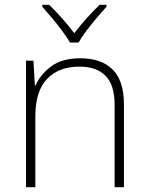

<svg xmlns="http://www.w3.org/2000/svg" viewBox="-20 -850 622 804"><path d="M316 -606Q404 -606 451.5 -559Q499 -512 499 -413V-66H460V-411Q460 -494 422 -532.5Q384 -571 313 -571Q226 -571 177 -519.5Q128 -468 128 -363V-66H89V-596H120L126 -492H129Q148 -537 193.5 -571.5Q239 -606 316 -606ZM273 -672Q261 -693 240.5 -720.5Q220 -748 197.5 -775Q175 -802 157 -822V-830H186Q213 -804 241 -772Q269 -740 291 -711Q313 -740 341.5 -772Q370 -804 397 -830H426V-822Q408 -802 385 -775Q362 -748 341.5 -720.5Q321 -693 309 -672Z"/></svg>

Font: Noto Sans Malayalam UI ExtraLight
Style: Regular
Weight: 200
Designer: Jelle Bosma - Monotype Design Team
Foundry: Monotype Imaging Inc.
Version: Version 2.104; ttfautohint (v1.8.4.7-5d5b)